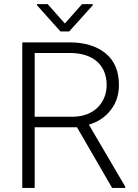

<svg xmlns="http://www.w3.org/2000/svg" viewBox="-20 -918 675 938"><path d="M591.8 0V-6.3L414.1 -309.1C458 -321.8 493.7 -345.2 520.5 -379.9C547.4 -414.1 561 -454.6 561 -502C561 -569.8 539.6 -621.6 496.1 -657.2C452.6 -692.9 393.6 -710.9 319.8 -710.9H88.9V0H149.4V-296.4H356L527.8 0ZM319.8 -659.2C437 -659.2 501 -599.1 501 -502C501 -421.4 444.3 -347.7 333.5 -347.7H149.4V-659.2ZM160.6 -897.9V-892.6L275.4 -764.2H317.9L433.1 -892.1V-897.9H380.9L296.9 -803.2L212.9 -897.9Z"/></svg>

Font: Vazirmatn ExtraLight
Style: Regular
Weight: 200
Designer: Saber Rastikerdar
Foundry: Saber Rastikerdar
Version: Version 33.003